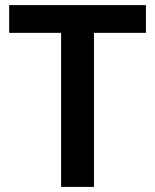

<svg xmlns="http://www.w3.org/2000/svg" viewBox="-20 -734 609 754"><path d="M349 0H220V-605H16V-714H553V-605H349Z"/></svg>

Font: Noto Sans Khmer SemiBold
Style: Regular
Weight: 600
Version: Version 2.003